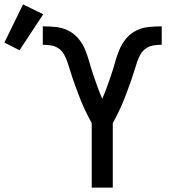

<svg xmlns="http://www.w3.org/2000/svg" viewBox="-166 -855 786 875"><path d="M252 0V-294Q243 -310 234.5 -327Q226 -344 218 -361Q210 -378 203 -395.5Q196 -413 189.5 -430.5Q183 -448 176.5 -465.5Q170 -483 164 -501Q158 -519 152.5 -537Q147 -555 141 -573Q135 -591 125.5 -607.5Q116 -624 100.5 -634.5Q85 -645 66.5 -648Q48 -651 29 -651V-735Q58 -735 88 -732Q118 -729 144.5 -716Q171 -703 190.5 -680Q210 -657 221.5 -629.5Q233 -602 241 -573Q249 -544 258.5 -516Q268 -488 278 -460Q288 -432 300 -405Q312 -432 322 -460Q332 -488 341.5 -516Q351 -544 359 -573Q367 -602 378.5 -629.5Q390 -657 409.5 -680Q429 -703 455.5 -716Q482 -729 512 -732Q542 -735 571 -735V-651Q552 -651 533.5 -648Q515 -645 499.5 -634.5Q484 -624 474.5 -607.5Q465 -591 459 -573Q453 -555 447.5 -537Q442 -519 436 -501Q430 -483 423.5 -465.5Q417 -448 410.5 -430.5Q404 -413 397 -395.5Q390 -378 382 -361Q374 -344 365.5 -327Q357 -310 348 -294V0ZM-77 -626 -146 -661 -61 -835 31 -790Z"/></svg>

Font: Iosevka Curly Medium Extended
Style: Regular
Weight: 500
Width: 7
Monospace: yes
Designer: Belleve Invis
Foundry: Belleve Invis
Version: Version 11.1.0; ttfautohint (v1.8.3)